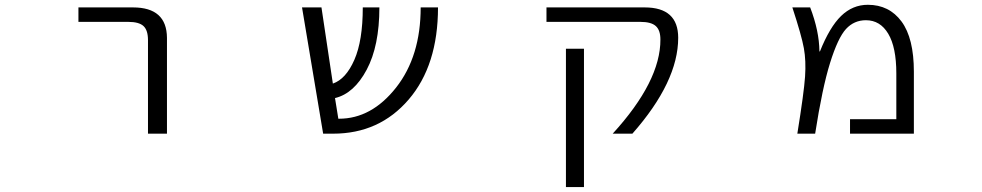

<svg xmlns="http://www.w3.org/2000/svg" viewBox="-20 -550 4040 790"><path d="M302.7 -460V-519.5H527.3Q666 -519.5 667 -394.5V0H588.9V-384.8Q588.9 -425.8 570.3 -442.9Q551.8 -460 507.8 -460Z M1782.2 -519.5Q1782.2 -281.2 1661.6 -140.6Q1541 0 1350.6 0H1309.6L1222.7 -519.5H1302.7L1349.6 -206.1Q1403.3 -224.6 1438 -303.7Q1472.7 -382.8 1472.7 -519.5H1541Q1541 -361.3 1488.8 -263.2Q1436.5 -165 1358.4 -146.5L1372.1 -61.5H1375Q1508.8 -61.5 1609.9 -189.9Q1710.9 -318.4 1710.9 -519.5Z M2308.6 219.7V-349.6H2382.8V219.7ZM2632.8 -519.5Q2770.5 -519.5 2770.5 -394.5Q2770.5 -213.9 2582 0H2501Q2698.2 -215.8 2697.3 -387.7Q2697.3 -425.8 2678.2 -442.9Q2659.2 -460 2615.2 -460H2228.5V-519.5Z M3477.5 0V-59.6H3668V-248Q3668 -355.5 3634.8 -411.1Q3601.6 -466.8 3543 -466.8Q3494.1 -466.8 3460.9 -430.7Q3427.7 -394.5 3395.5 -291.5Q3363.3 -188.5 3334 0H3260.7Q3288.1 -169.9 3292.5 -234.9Q3296.9 -299.8 3287.6 -351.6Q3278.3 -403.3 3240.2 -519.5H3313.5Q3350.6 -422.9 3351.6 -338.9L3353.5 -337.9Q3393.6 -438.5 3440.9 -484.4Q3488.3 -530.3 3550.8 -530.3Q3638.7 -530.3 3689.5 -461.4Q3740.2 -392.6 3740.2 -254.9V0Z"/></svg>

Font: Gen Shin Gothic Monospace Normal
Style: Regular
Weight: 350
Designer: [Source Han Sans]
Ryoko NISHIZUKA  (kana & ideographs); Paul D. Hunt (Latin, Greek & Cyrillic); Wenlong ZHANG  (bopomofo
Version: Version 1.002.20150607